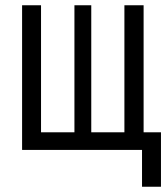

<svg xmlns="http://www.w3.org/2000/svg" viewBox="-20 -570 640 730"><path d="M520 140H592V-67H526V-550H453V-67H327V-550H263V-67H136V-550H64V0H520Z"/></svg>

Font: JetBrains Mono Light
Style: Regular
Weight: 336
Monospace: yes
Designer: Philipp Nurullin, Konstantin Bulenkov
Foundry: JetBrains
Version: Version 2.305